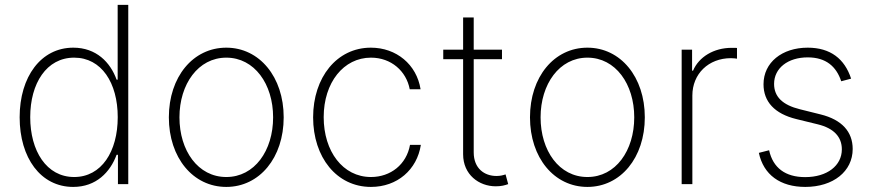

<svg xmlns="http://www.w3.org/2000/svg" viewBox="-20 -747 3540 779"><path d="M277 11.4C370.4 11.4 427.2 -48.7 453.1 -119H458.5V0H500.4V-727.3H457.4V-423.7H453.1C427.9 -494 370.7 -553.6 277.3 -553.6C146.3 -553.6 59.7 -435.7 59.7 -271.3C59.7 -106.2 145.2 11.4 277 11.4ZM280.9 -28.8C168.7 -28.8 102.6 -134.6 102.6 -271.7C102.6 -408.7 168.7 -513.1 280.9 -513.1C391.7 -513.1 457.7 -410.9 457.7 -271.7C457.7 -132.1 391.7 -28.8 280.9 -28.8Z M898.1 11.4C1033 11.4 1131 -107.2 1131 -271C1131 -434.7 1032.7 -553.6 898.1 -553.6C763.1 -553.6 665.1 -435 665.1 -271C665.1 -107.2 763.1 11.4 898.1 11.4ZM898.1 -28.8C783.4 -28.8 708.1 -135.7 708.1 -271C708.1 -405.5 784.1 -513.1 898.1 -513.1C1012.4 -513.1 1088.1 -405.9 1088.1 -271C1088.1 -135.7 1012.8 -28.8 898.1 -28.8Z M1485.1 11.4C1591.6 11.4 1671.9 -58.2 1687.5 -159.1H1643.5C1629.3 -79.9 1565 -28.8 1485.1 -28.8C1371.1 -28.8 1293.3 -132.8 1293.3 -271.7C1293.3 -412.3 1374.3 -513.1 1485.1 -513.1C1567.1 -513.1 1628.6 -458.5 1642.4 -384.9H1686.4C1670.5 -485.4 1588.1 -553.6 1484.7 -553.6C1346.6 -553.6 1250.4 -432.9 1250.4 -271C1250.4 -109 1345.9 11.4 1485.1 11.4Z M2016.7 -545.5H1902V-676.1H1859V-545.5H1778.4V-506.7H1859V-121.1C1859 -38.4 1923.3 8.9 1991.5 8.9C2013.5 8.9 2028.4 5 2041.9 0L2031.2 -39.4C2020.6 -35.9 2009.9 -33 1994.3 -33C1946 -33 1902 -62.9 1902 -128.9V-506.7H2016.7Z M2363.3 11.4C2498.2 11.4 2596.2 -107.2 2596.2 -271C2596.2 -434.7 2497.9 -553.6 2363.3 -553.6C2228.3 -553.6 2130.3 -435 2130.3 -271C2130.3 -107.2 2228.3 11.4 2363.3 11.4ZM2363.3 -28.8C2248.6 -28.8 2173.3 -135.7 2173.3 -271C2173.3 -405.5 2249.3 -513.1 2363.3 -513.1C2477.6 -513.1 2553.3 -405.9 2553.3 -271C2553.3 -135.7 2478 -28.8 2363.3 -28.8Z M2745.7 0H2789.1V-359.4C2789.1 -447.4 2854.8 -511 2945.7 -511C2957 -511 2964.5 -509.6 2970.2 -508.9V-552.6C2963.4 -552.9 2956 -552.9 2948.2 -552.9C2876.1 -552.9 2815.3 -516 2791.9 -460.2H2788V-545.5H2745.7Z M3433.2 -427.9C3407 -508.2 3349.4 -553.6 3257.1 -553.6C3152.7 -553.6 3077.8 -493.3 3077.8 -405.2C3077.8 -334.9 3122.2 -285.5 3211.3 -263.8L3298.3 -242.5C3363.3 -226.6 3395.6 -191.4 3395.6 -141C3395.6 -74.9 3335.9 -28.4 3246.8 -28.4C3166.2 -28.4 3116.1 -66.1 3100.5 -137.4L3058.9 -126.8C3077.8 -38 3145.6 11.4 3247.2 11.4C3360.8 11.4 3439.6 -51.8 3439.6 -142.4C3439.6 -212.7 3395.6 -261.4 3309.7 -282.7L3225.9 -303.6C3154.8 -321 3120.7 -354.8 3120.7 -406.6C3120.7 -470.5 3176.8 -514.2 3257.1 -514.2C3331.7 -514.2 3373.2 -476.9 3393.1 -417.3Z"/></svg>

Font: Karasuma Gothic
Style: Thin
Weight: 200
Designer: Rasmus Andersson / Ryoko Ishizuka
Foundry: rsms
Version: Version 1.00